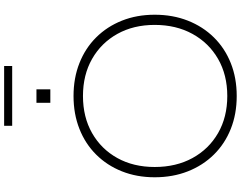

<svg xmlns="http://www.w3.org/2000/svg" viewBox="-136 -992 1138 906"><g transform="rotate(-90 433.0 -539.0)"><path d="M433 9Q348 9 277.8 -19Q207.5 -47 156.5 -98.8Q105.5 -150.5 77.5 -221.5Q49.5 -292.5 49.5 -378Q49.5 -462.5 77.5 -532.8Q105.5 -603 156.5 -654.2Q207.5 -705.5 277.8 -733.2Q348 -761 433 -761Q518 -761 588.2 -733.2Q658.5 -705.5 709.5 -654.2Q760.5 -603 788.5 -532.8Q816.5 -462.5 816.5 -378Q816.5 -292.5 788.5 -221.5Q760.5 -150.5 709.5 -98.8Q658.5 -47 588.2 -19Q518 9 433 9ZM433 -35.5Q532.5 -35.5 608 -79Q683.5 -122.5 726 -199.8Q768.5 -277 768.5 -378Q768.5 -478 726 -554.2Q683.5 -630.5 608 -673.5Q532.5 -716.5 433 -716.5Q333.5 -716.5 258 -673.5Q182.5 -630.5 140.2 -554.2Q98 -478 98 -378Q98 -277 140.2 -199.8Q182.5 -122.5 258 -79Q333.5 -35.5 433 -35.5ZM401 -936H464.5V-870.5H401ZM574.5 -1088.5V-1050.5H292.5V-1088.5Z"/></g></svg>

Font: Hepta Slab ExtraLight Light
Style: Regular
Weight: 300
Version: Version 1.100